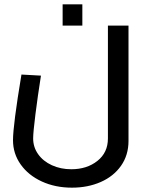

<svg xmlns="http://www.w3.org/2000/svg" viewBox="-20 -618 671 886"><path d="M40 0ZM40 29Q40 -40 79 -274L169 -269Q154 -174 143.5 -90.5Q133 -7 133 21Q133 61 156 93.5Q179 126 219.5 144.5Q260 163 309 163Q381 163 429.5 124.5Q478 86 478 21V-500H573V32Q573 98 538.5 147Q504 196 444.5 222Q385 248 312 248Q235 248 173 219.5Q111 191 75.5 141Q40 91 40 29ZM269 -598H360V-500H269Z"/></svg>

Font: sheba-seeBold
Style: Regular
Weight: 600
Designer: Mohamed Galeb, the designers
Foundry: Kief Type Foundry
Version: Version 2.010; ttfautohint (v1.5.33-1714) -l 8 -r 50 -G 200 